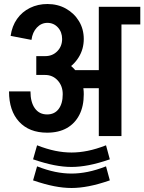

<svg xmlns="http://www.w3.org/2000/svg" viewBox="-20 -679 720 958"><path d="M290 -484Q290 -519 269 -542Q248 -565 216 -565V-659Q268 -659 309 -636Q350 -613 374 -573.5Q398 -534 398 -484ZM137 -480 33 -500Q40 -549 65 -584.5Q90 -620 129.5 -639.5Q169 -659 217 -659V-565Q186 -565 164 -541.5Q142 -518 137 -480ZM328 -239V-329H549V-239ZM293 -209Q293 -250 268 -277.5Q243 -305 205 -305V-396Q260 -396 303.5 -371.5Q347 -347 372.5 -305Q398 -263 398 -209ZM215 -17Q126 -17 75.5 -71.5Q25 -126 25 -223H132Q132 -169 154 -138.5Q176 -108 215 -108ZM215 -17V-108Q252 -108 272.5 -135Q293 -162 293 -209H398Q398 -149 376 -106Q354 -63 313.5 -40Q273 -17 215 -17ZM161 -305V-399H207V-305ZM206 -305V-399Q242 -399 266 -423.5Q290 -448 290 -485H398Q398 -434 372.5 -393Q347 -352 304 -328.5Q261 -305 206 -305ZM473 0V-645H586V0ZM504 -557V-645H680V-557ZM337 154V82Q376 82 418 73.5Q460 65 509 46L528 116Q470 136 423.5 145Q377 154 337 154ZM337 154Q296 154 250 145Q204 136 145 116L165 46Q214 65 255.5 73.5Q297 82 337 82ZM337 259V187Q376 187 418 178.5Q460 170 509 151L528 221Q470 241 423.5 250Q377 259 337 259ZM337 259Q296 259 250 250Q204 241 145 221L165 151Q214 170 255.5 178.5Q297 187 337 187Z"/></svg>

Font: Akshar Light Medium
Style: Regular
Weight: 500
Version: Version 1.100